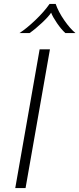

<svg xmlns="http://www.w3.org/2000/svg" viewBox="-20 -949 401 969"><path d="M180 -700H232L109 0H57ZM230 -929H261Q275 -889 304.5 -846.5Q334 -804 361 -782H310Q289 -801 267.5 -832.5Q246 -864 238 -885Q226 -866 192 -834Q158 -802 129 -782H78Q114 -805 158.5 -847.5Q203 -890 230 -929Z"/></svg>

Font: KoHo Light
Style: Italic
Weight: 300
Italic angle: -10°
Version: Version 1.000; ttfautohint (v1.6)